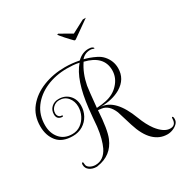

<svg xmlns="http://www.w3.org/2000/svg" viewBox="-207 -933 1109 1157"><g transform="rotate(-30 348.0 -354.5)"><path d="M627 73Q573 73 532 33.5Q491 -6 466 -87L434 -191Q408 -254 360 -260L336 -263Q328 -131 306 -79Q268 13 167 28Q165 28 162 29H157Q131 29 111 15Q91 1 91 -24Q91 -37 98 -37Q103 -37 103 -22Q103 -4 123 7Q140 16 159 16Q217 16 248 -47Q259 -70 268 -103.5Q277 -137 282 -180Q284 -210 287 -240Q290 -270 293 -300Q314 -487 383 -566Q361 -571 340 -572.5Q319 -574 299 -574Q220 -574 155 -545.5Q90 -517 52 -465.5Q14 -414 14 -343Q14 -288 45 -251.5Q76 -215 131 -215Q164 -215 189.5 -233Q215 -251 229.5 -280Q244 -309 244 -341Q244 -379 222 -405.5Q200 -432 163 -432Q139 -432 121 -415.5Q103 -399 103 -375Q103 -362 110.5 -353Q118 -344 130 -344Q136 -344 136 -340Q136 -335 131 -335Q114 -335 103.5 -344.5Q93 -354 93 -373Q93 -403 113 -421.5Q133 -440 163 -440Q207 -440 234.5 -411.5Q262 -383 262 -339Q262 -302 245 -271Q228 -240 198 -221.5Q168 -203 128 -203Q55 -203 20.5 -245.5Q-14 -288 -14 -352Q-14 -427 28.5 -479.5Q71 -532 141 -559.5Q211 -587 292 -587Q317 -587 341.5 -584.5Q366 -582 391 -577Q426 -612 470 -612Q487 -612 495.5 -607Q504 -602 504 -599Q504 -595 502 -595Q497 -597 490.5 -599Q484 -601 477 -601Q438 -601 414 -572Q428 -569 449.5 -561.5Q471 -554 494 -542.5Q517 -531 533 -513Q568 -473 568 -422Q568 -346 499 -305Q442 -272 360 -272Q459 -267 521 -103Q543 -45 572 -6Q616 51 659 51Q699 51 699 5Q699 -4 703 -4Q710 -4 710 14Q710 32 697 45Q684 58 665 65.5Q646 73 627 73ZM337 -278Q355 -279 371.5 -281Q388 -283 402 -286Q458 -298 492 -335Q531 -376 531 -429Q531 -529 407 -559Q368 -502 353 -424Q351 -414 347 -377Q343 -340 337 -278ZM427 -697Q424 -697 421 -700Q416 -705 404.5 -717Q393 -729 380.5 -743Q368 -757 359.5 -767.5Q351 -778 351 -779Q353 -782 359 -782L441 -735L530 -782H551L435 -700Q431 -697 427 -697Z"/></g></svg>

Font: Updock
Style: Regular
Weight: 400
Designer: Robert E. Leuschke
Foundry: Robert E. Leuschke
Version: Version 1.010; ttfautohint (v1.8.4.7-5d5b)